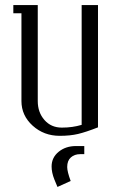

<svg xmlns="http://www.w3.org/2000/svg" viewBox="-20 -532 468 752"><path d="M32.2 -480V-512.2H127.9V-136.2Q127.9 -91.8 154.1 -62Q180.2 -32.2 222.2 -32.2Q264.2 -32.2 299.8 -43V-512.2H363.8V-33.2Q316.4 -14.6 285.6 -7.3Q254.9 0 213.9 0Q151.9 0 107.9 -39.8Q64 -79.6 64 -136.2V-480ZM182.1 120.1Q182.1 85 209.7 62.5Q237.3 40 277.8 40H310.1V71.8H293.9Q272 71.8 257.6 84.5Q243.2 97.2 243.2 122.1Q243.2 140.1 256.8 176.8L205.1 200.2L192.9 170.9Q182.1 143.6 182.1 120.1Z"/></svg>

Font: Gawaa
Style: Regular
Weight: 400
Designer: T. Christopher White
Version: Version 1.0